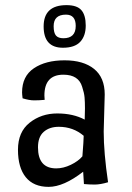

<svg xmlns="http://www.w3.org/2000/svg" viewBox="-20 -713 513 748"><path d="M209 -219Q173 -219 150.5 -199.5Q128 -180 128 -139Q128 -57 199 -57Q227 -57 256 -71Q285 -85 301 -104Q306 -167 306 -184Q265 -219 209 -219ZM388 -345 384 -201Q384 -118 401 -3Q371 6 349 6Q327 6 307 4L304 -44Q228 15 169.5 15Q111 15 80.5 -22.5Q50 -60 50 -129.5Q50 -199 95.5 -235Q141 -271 203 -271Q265 -271 310 -247Q311 -267 311 -291Q311 -315 309.5 -333Q308 -351 300 -375Q286 -422 227 -422Q153 -422 153 -341L154 -324Q132 -322 113 -322Q94 -322 68 -330Q66 -346 66 -353Q66 -416 112 -447Q158 -478 231.5 -478Q305 -478 346.5 -444.5Q388 -411 388 -345ZM225 -527Q150 -527 150 -610Q150 -693 239 -693Q280 -693 297 -673.5Q314 -654 314 -613.5Q314 -573 292.5 -550Q271 -527 225 -527ZM237 -656Q189 -656 189 -611Q189 -585 198 -574.5Q207 -564 227 -564Q275 -564 275 -612Q275 -656 237 -656Z"/></svg>

Font: Port Lligat Sans
Style: Regular
Weight: 400
Designer: Dario Muhafara, Eduardo Rodriguez Tunni
Foundry: Tipo
Version: Version 1.002